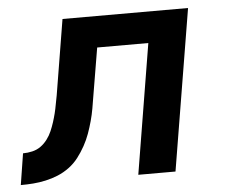

<svg xmlns="http://www.w3.org/2000/svg" viewBox="-79 -568 722 617"><g transform="rotate(-5 282.0 -260.0)"><path d="M343 0 412 -419H247L221 -264Q218 -245 214.5 -225Q211 -205 205.5 -185Q200 -165 193 -145.5Q186 -126 175.5 -107Q165 -88 152 -71Q139 -54 121.5 -41Q104 -28 84.5 -20Q65 -12 44.5 -7.5Q24 -3 4 -1.5Q-16 0 -36 0L-20 -101Q-5 -101 10 -104.5Q25 -108 37 -116.5Q49 -125 58.5 -137.5Q68 -150 74 -164Q80 -178 84.5 -192Q89 -206 92.5 -220Q96 -234 98.5 -248.5Q101 -263 104 -277L144 -520H549L463 0Z"/></g></svg>

Font: Iosevka Aile Oblique
Style: Bold
Weight: 700
Italic angle: -9°
Designer: Belleve Invis
Foundry: Belleve Invis
Version: Version 31.1.0; ttfautohint (v1.8.4)